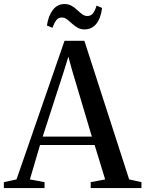

<svg xmlns="http://www.w3.org/2000/svg" viewBox="-40 -956 740 976"><path d="M44 -44 288 -748.5H389L616.5 -44L679 -30V0H421V-30L494.5 -44L441 -219H163.5L112 -44L186.5 -30V0H-20.5V-30ZM427 -261.5 327 -597 307.5 -668 285.5 -596.5 177 -261.5ZM390 -806.5Q369 -806.5 353.5 -815.8Q338 -825 325.2 -836.8Q312.5 -848.5 300.2 -857.8Q288 -867 274.5 -867Q256 -867 245.5 -852.5Q235 -838 226.5 -814.5L198.5 -826.5Q206 -876.5 229 -906Q252 -935.5 287.5 -935.5Q308.5 -935.5 324 -926.5Q339.5 -917.5 352.5 -905.2Q365.5 -893 377.5 -884Q389.5 -875 403 -874.5Q421.5 -874.5 432.2 -887.8Q443 -901 451 -927.5L479 -915.5Q472 -862 449 -834.2Q426 -806.5 390 -806.5Z"/></svg>

Font: Merriweather 96pt
Style: Regular
Weight: 400
Version: Version 2.100